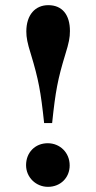

<svg xmlns="http://www.w3.org/2000/svg" viewBox="-20 -711 373 744"><path d="M250 -70C250 -120 212 -156 165 -156C116 -156 81 -120 81 -71C81 -24 119 13 166 13C214 13 250 -22 250 -70ZM182 -234C195 -358 204 -405 233 -500C247 -545 251 -565 251 -591C251 -654 221 -691 167 -691C117 -691 82 -654 82 -589C82 -566 86 -544 100 -500C129 -404 138 -357 151 -234Z"/></svg>

Font: XITS
Style: Bold
Weight: 700
Designer: MicroPress Inc., with final additions and corrections provided by Coen Hoffman, Elsevier (retired)
Version: Version 1.302